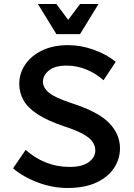

<svg xmlns="http://www.w3.org/2000/svg" viewBox="-20 -926 669 957"><path d="M45 -87 108 -179Q152 -139 208 -116.5Q264 -94 327 -94Q390 -94 422.5 -118Q455 -142 455 -176Q455 -198 442 -218Q429 -238 395.5 -257Q362 -276 301 -296Q217 -324 167.5 -356.5Q118 -389 97 -426.5Q76 -464 76 -508Q76 -560 105.5 -604Q135 -648 190 -674.5Q245 -701 320 -701Q382 -701 446 -678.5Q510 -656 557 -618L496 -526Q458 -560 410.5 -579.5Q363 -599 311 -599Q253 -599 223.5 -574.5Q194 -550 194 -519Q194 -489 224 -464Q254 -439 339 -411Q470 -369 524 -313Q578 -257 578 -187Q578 -133 548 -88Q518 -43 460 -16Q402 11 316 11Q243 11 170 -16Q97 -43 45 -87ZM471 -906 379 -756H261L169 -906H261L320 -827L379 -906Z"/></svg>

Font: Radio Canada Medium
Style: Regular
Weight: 500
Designer: Charles Daoud, Etienne Aubert Bonn, Alexandre Saumier Demers, Jacques Le Bailly
Foundry: Radio-Canada
Version: Version 2.104; ttfautohint (v1.8.4.7-5d5b);gftools[0.9.28.de